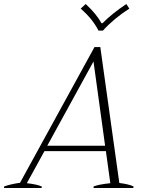

<svg xmlns="http://www.w3.org/2000/svg" viewBox="-52 -939 732 959"><path d="M351 -896 376 -919Q430 -869 455 -823H460Q506 -870 579 -919L594 -896Q516 -846 462 -786H440Q410 -845 351 -896ZM615 -8 614 0H415L416 -8Q442 -18 499 -24L477 -184H170L82 -24Q136 -18 157 -7L156 0H-32L-31 -8Q4 -20 48 -26L420 -704H449L544 -25Q588 -20 615 -8ZM473 -211 415 -632 184 -211Z"/></svg>

Font: Trirong ExtraLight
Style: Italic
Weight: 275
Italic angle: -12°
Designer: Katatrad Team
Foundry: CadsonDemak
Version: Version 1.003